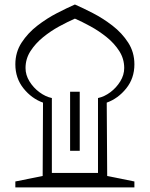

<svg xmlns="http://www.w3.org/2000/svg" viewBox="-20 -817 653 837"><path d="M46.9 0V-25.9L166 -49.8L167.5 -369.6Q118.2 -387.2 82.5 -431.6Q46.9 -476.1 46.9 -536.6Q46.9 -589.4 74.2 -631.3Q101.6 -673.3 143.1 -705.3Q184.6 -737.3 228.8 -760Q272.9 -782.7 306.6 -797.4Q340.3 -782.7 384.5 -760Q428.7 -737.3 470.2 -705.3Q511.7 -673.3 538.8 -631.3Q565.9 -589.4 565.9 -536.6Q565.9 -476.1 530.3 -431.6Q494.6 -387.2 445.3 -369.6L447.3 -49.8L565.9 -25.9V0ZM407.2 -63V-389.6Q435.1 -395.5 461.2 -415Q487.3 -434.6 504.4 -462.4Q521.5 -490.2 521.5 -520.5Q521.5 -560.5 500.2 -594Q479 -627.4 445.6 -654.5Q412.1 -681.6 375 -701.9Q337.9 -722.2 306.6 -735.8Q275.4 -722.2 238 -701.9Q200.7 -681.6 167.5 -654.5Q134.3 -627.4 112.8 -594Q91.3 -560.5 91.3 -520.5Q91.3 -490.2 108.4 -462.4Q125.5 -434.6 151.9 -415Q178.2 -395.5 206.1 -389.6V-63ZM285.6 -417H327.6V-159.7H285.6Z"/></svg>

Font: Pinar SemiBold
Style: Regular
Weight: 600
Designer: Amin Abedi
Version: Version 3.000